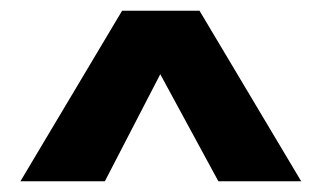

<svg xmlns="http://www.w3.org/2000/svg" viewBox="-20 -864 599 357"><path d="M351 -844 540 -527H386L278 -726L175 -527H18L207 -844Z"/></svg>

Font: Fira Sans
Style: Bold
Weight: 700
Designer: bBox Type GmbH & Carrois Corporate GbR & Edenspiekermann AG
Foundry: bBox Type GmbH & Carrois Corporate GbR & Edenspiekermann AG
Version: Version 4.301;PS 004.301;hotconv 1.0.88;makeotf.lib2.5.64775